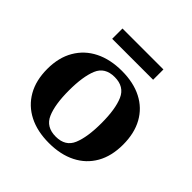

<svg xmlns="http://www.w3.org/2000/svg" viewBox="-173 -792 952 952"><g transform="rotate(45 303.0 -316.0)"><path d="M37.1 -240.2Q37.1 -320.3 70.6 -377.4Q104 -434.6 164.3 -464.8Q224.6 -495.1 306.2 -495.1Q387.7 -495.1 446.5 -464.8Q505.4 -434.6 537.1 -377.4Q568.8 -320.3 568.8 -240.2Q568.8 -160.2 536.4 -103.3Q503.9 -46.4 444.1 -16.1Q384.3 14.2 302.7 14.2Q220.7 14.2 161.4 -16.1Q102.1 -46.4 69.6 -103.3Q37.1 -160.2 37.1 -240.2ZM188.5 -240.2Q188.5 -142.1 212.4 -87.2Q236.3 -32.2 304.2 -32.2Q371.6 -32.2 394.5 -87.2Q417.5 -142.1 417.5 -240.2Q417.5 -338.4 393.6 -393.3Q369.6 -448.2 302.2 -448.2Q234.4 -448.2 211.4 -393.1Q188.5 -337.9 188.5 -240.2ZM159.2 -573.2V-645.5H446.3V-573.2Z"/></g></svg>

Font: Gelasio SemiBold
Style: Regular
Weight: 600
Designer: Eben Sorkin
Foundry: Eben Sorkin
Version: Version 1.008